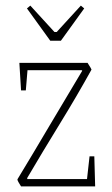

<svg xmlns="http://www.w3.org/2000/svg" viewBox="-20 -664 399 684"><path d="M55 0Q52 -5 47 -13Q42 -21 42 -25Q99 -119 155 -214Q211 -309 273 -412L271 -414H78L72 -342H55L49 -440H292Q294 -436 298.5 -429.5Q303 -423 306 -416Q254 -322 192.5 -222Q131 -122 77 -30V-26H290L299 -107H316L319 0ZM159 -519 76 -634 88 -644 174 -550H182L268 -644L280 -634L197 -519Z"/></svg>

Font: Grenze Gotisch Thin
Style: Regular
Weight: 100
Designer: Renata Polastri
Foundry: Omnibus-Type
Version: Version 1.001